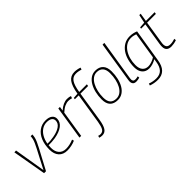

<svg xmlns="http://www.w3.org/2000/svg" viewBox="71 -1704 2877 2877"><g transform="rotate(-45 1509.5 -265.0)"><path d="M183 2H142L48 -533L85 -535L168 -36Q223 -144 261.5 -216.5Q300 -289 324.5 -337Q349 -385 363.5 -417.5Q378 -450 384 -476Q390 -502 392 -532H428Q427 -500 419.5 -470Q412 -440 395.5 -403Q379 -366 351 -313Q323 -260 282 -184Q241 -108 183 2Z M802 -26Q764 -9 719 0.5Q674 10 631 10Q544 10 496 -43Q448 -96 448 -190Q448 -296 481 -375Q514 -454 574.5 -498Q635 -542 716 -542Q783 -542 820.5 -514Q858 -486 858 -438Q858 -367 797 -320.5Q736 -274 627 -255Q591 -249 554.5 -247Q518 -245 486 -246Q483 -220 483 -193Q483 -113 523.5 -67.5Q564 -22 635 -22Q712 -22 794 -57ZM710 -511Q655 -511 609.5 -481.5Q564 -452 533 -399Q502 -346 490 -275Q521 -273 555 -276Q589 -279 623 -285Q716 -301 769.5 -338.5Q823 -376 823 -432Q823 -471 793 -491Q763 -511 710 -511Z M1012 -532 1001 -464Q1048 -505 1089.5 -523.5Q1131 -542 1171 -542Q1193 -542 1211.5 -539Q1230 -536 1244 -530L1232 -496Q1199 -507 1164 -507Q1127 -507 1086 -488Q1045 -469 997 -425L930 0H894L978 -532Z M1160 220Q1129 220 1102 211L1111 180Q1134 188 1154 188Q1200 188 1222 149Q1244 110 1257 29L1333 -455H1251L1255 -480L1338 -486Q1361 -627 1407.5 -688.5Q1454 -750 1535 -750Q1589 -750 1647 -730L1637 -699Q1611 -706 1587 -711Q1563 -716 1533 -716Q1468 -716 1431 -662Q1394 -608 1375 -486H1537L1532 -455H1370L1294 29Q1278 128 1247.5 174Q1217 220 1160 220Z M1701 10Q1619 10 1576 -34.5Q1533 -79 1533 -170Q1533 -244 1549 -311Q1565 -378 1595.5 -430Q1626 -482 1670 -512Q1714 -542 1770 -542Q1849 -542 1893 -496Q1937 -450 1937 -360Q1937 -284 1921.5 -217Q1906 -150 1876 -99Q1846 -48 1802 -19Q1758 10 1701 10ZM1701 -21Q1749 -21 1786 -48Q1823 -75 1848.5 -122Q1874 -169 1887.5 -230Q1901 -291 1901 -358Q1901 -434 1866.5 -472.5Q1832 -511 1769 -511Q1723 -511 1685.5 -483Q1648 -455 1622 -406.5Q1596 -358 1582.5 -298Q1569 -238 1569 -173Q1569 -94 1602.5 -57.5Q1636 -21 1701 -21Z M2124 -740H2161L2062 -120Q2060 -106 2058 -93Q2056 -80 2056 -68Q2056 -51 2066 -37Q2076 -23 2106 -23Q2119 -23 2132 -25.5Q2145 -28 2160 -32L2163 -2Q2147 3 2129 6.5Q2111 10 2093 10Q2053 10 2036 -10Q2019 -30 2019 -61Q2019 -72 2020.5 -83Q2022 -94 2023 -102Z M2192 194 2202 163Q2232 175 2267.5 181.5Q2303 188 2336 188Q2411 188 2453.5 145Q2496 102 2510 10L2517 -38Q2484 -17 2443.5 -4.5Q2403 8 2369 8Q2298 8 2258 -38Q2218 -84 2218 -165Q2218 -240 2236 -308Q2254 -376 2290 -428.5Q2326 -481 2378.5 -511.5Q2431 -542 2499 -542Q2534 -542 2568.5 -534.5Q2603 -527 2630 -515L2545 12Q2513 220 2340 220Q2262 220 2192 194ZM2590 -493Q2571 -499 2548.5 -505Q2526 -511 2494 -511Q2439 -511 2395 -484Q2351 -457 2319.5 -409.5Q2288 -362 2271.5 -301.5Q2255 -241 2255 -175Q2255 -102 2288.5 -63Q2322 -24 2381 -24Q2412 -24 2453.5 -38Q2495 -52 2523 -72Z M2945 -42 2948 -11Q2917 0 2887.5 5Q2858 10 2835 10Q2731 10 2731 -89Q2731 -100 2732 -114Q2733 -128 2735 -142L2792 -501H2701L2705 -525L2798 -532L2826 -664H2855L2834 -532H3019L3014 -501H2828L2772 -143Q2770 -132 2769 -121.5Q2768 -111 2768 -102Q2768 -65 2786 -44.5Q2804 -24 2849 -24Q2872 -24 2896.5 -29Q2921 -34 2945 -42Z"/></g></svg>

Font: Georama ExtraLight
Style: Italic
Weight: 200
Italic angle: -9°
Designer: Jean-Baptiste Levee
Foundry: Production Type
Version: Version 1.000